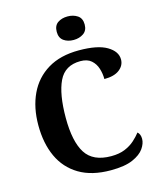

<svg xmlns="http://www.w3.org/2000/svg" viewBox="-135 -1030 939 1135"><g transform="rotate(-15 334.0 -462.5)"><path d="M401 10Q285 10 208 -36Q131 -82 93 -164.5Q55 -247 55 -358Q55 -466 94 -548.5Q133 -631 210 -677.5Q287 -724 400 -724Q515 -724 571.5 -690.5Q628 -657 628 -608Q628 -571 596 -546Q564 -521 503 -521Q503 -554 493 -586Q483 -618 459 -639Q435 -660 393 -660Q298 -660 260.5 -581.5Q223 -503 223 -358Q223 -213 268.5 -141.5Q314 -70 425 -70Q474 -70 509 -84.5Q544 -99 568.5 -121Q593 -143 610 -165Q627 -151 627 -122Q627 -94 606 -63.5Q585 -33 536 -11.5Q487 10 401 10ZM388 -791Q352 -791 327.5 -808.5Q303 -826 303 -863Q303 -901 327.5 -918Q352 -935 388 -935Q423 -935 448.5 -918Q474 -901 474 -863Q474 -826 448.5 -808.5Q423 -791 388 -791Z"/></g></svg>

Font: NotoSerif-Bold
Style: Regular
Weight: 700
Designer: Monotype Design Team
Foundry: Monotype Imaging Inc.
Version: Version 2.007; ttfautohint (v1.8) -l 8 -r 50 -G 200 -x 14 -D